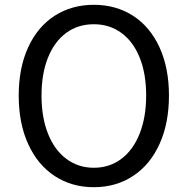

<svg xmlns="http://www.w3.org/2000/svg" viewBox="-20 -767 782 800"><path d="M58 -369Q58 -484 97.5 -570Q137 -656 208 -701.5Q279 -747 371 -747Q463 -747 534 -701.5Q605 -656 644.5 -570Q684 -484 684 -369Q684 -253 644.5 -166.5Q605 -80 534 -33.5Q463 13 371 13Q279 13 208 -33.5Q137 -80 97.5 -166.5Q58 -253 58 -369ZM589 -369Q589 -460 562 -527Q535 -594 485.5 -630Q436 -666 371 -666Q305 -666 256 -630Q207 -594 180 -527Q153 -460 153 -369Q153 -278 180 -210Q207 -142 256.5 -105Q306 -68 371 -68Q436 -68 485.5 -105Q535 -142 562 -210.5Q589 -279 589 -369Z"/></svg>

Font: Noto Sans SC
Style: Regular
Weight: 400
Designer: Ryoko NISHIZUKA ____ (kana & ideographs); Paul D. Hunt (Latin, Greek & Cyrillic); Wenlong ZHANG ___ (bopomofo); Sandoll 
Foundry: Adobe Systems Incorporated
Version: Version 1.004